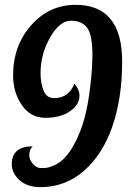

<svg xmlns="http://www.w3.org/2000/svg" viewBox="-20 -770 529 795"><path d="M288.1 -423.8Q309.1 -398.9 309.1 -374Q309.1 -335.9 269.5 -309.1Q230 -282.2 168 -282.2Q106 -282.2 70.1 -335.2Q34.2 -388.2 34.2 -457Q34.2 -581.1 109.1 -665.5Q184.1 -750 293 -750Q485.8 -750 485.8 -515.1Q485.8 -363.8 445.3 -246.8Q404.8 -129.9 327.4 -62.5Q250 4.9 147 4.9Q92.8 4.9 60.8 -24.2Q28.8 -53.2 28.8 -89.8Q28.8 -164.1 115.2 -164.1Q101.1 -149.9 101.1 -128.9Q101.1 -107.9 116.5 -91.1Q131.8 -74.2 147.9 -74.2Q164.1 -74.2 173.1 -75.2Q182.1 -76.2 202.1 -84.5Q222.2 -92.8 238.3 -107.4Q281.2 -145.5 315.2 -234.9Q349.1 -324.2 360.8 -486.8Q362.8 -524.9 362.8 -539.1Q362.8 -625 341.3 -654.5Q319.8 -684.1 273.4 -684.1Q227.1 -684.1 187.5 -615Q147.9 -545.9 147.9 -466.8Q147.9 -425.8 160.4 -394.8Q172.9 -363.8 204.1 -363.8Q265.1 -363.8 288.1 -423.8Z"/></svg>

Font: UVF Lobster12
Style: Regular
Weight: 400
Designer: Pablo Impallari
Foundry: Pablo Impallari. www.impallari.com
Version: Version 1.004